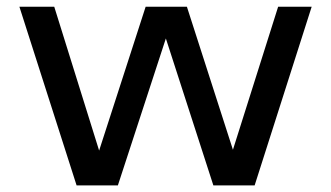

<svg xmlns="http://www.w3.org/2000/svg" viewBox="-20 -564 1006 584"><path d="M213 0 39 -543.5H145L281.5 -106L423 -543.5H548.5L688.5 -108.5L826 -543.5H928L754.5 0H629L484.5 -447L338.5 0Z"/></svg>

Font: Encode Sans Expanded Medium
Style: Regular
Weight: 500
Width: 7
Designer: Multiple Designers
Foundry: Impallari Type
Version: Version 3.000; ttfautohint (v1.8.3) -l 8 -r 50 -G 200 -x 14 